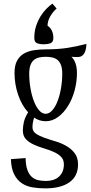

<svg xmlns="http://www.w3.org/2000/svg" viewBox="-20 -803 502 1058"><path d="M232 -135Q197 -135 168 -155Q163 -139 161 -126.5Q159 -114 159 -101Q159 -80 177.5 -67Q196 -54 224 -44Q252 -34 284.5 -24.5Q317 -15 345 1Q373 17 391.5 41Q410 65 410 103Q410 168 362.5 201.5Q315 235 230 235Q193 235 159.5 229.5Q126 224 100 206.5Q74 189 58 157.5Q42 126 40 74L121 68Q122 109 131 133.5Q140 158 155 171.5Q170 185 189.5 189.5Q209 194 231 194Q281 194 306.5 169Q332 144 332 103Q332 76 315.5 60Q299 44 273.5 33Q248 22 219 13.5Q190 5 164.5 -7Q139 -19 122.5 -36.5Q106 -54 106 -84Q106 -106 111.5 -130.5Q117 -155 135 -184Q100 -222 80 -280.5Q60 -339 60 -401Q60 -442 73.5 -467.5Q87 -493 110.5 -507Q134 -521 165.5 -526Q197 -531 232 -531Q299 -531 351 -539Q403 -547 456 -561Q456 -551 454 -538.5Q452 -526 447.5 -515Q443 -504 433.5 -496.5Q424 -489 409 -489Q400 -489 391.5 -489Q383 -489 374 -490Q404 -460 404 -401Q404 -352 391 -304Q378 -256 354.5 -218.5Q331 -181 299.5 -158Q268 -135 232 -135ZM232 -176Q251 -176 268 -195Q285 -214 297 -245Q309 -276 316 -316Q323 -356 323 -397Q323 -426 316 -444.5Q309 -463 296.5 -473Q284 -483 267.5 -486.5Q251 -490 232 -490Q213 -490 196.5 -486.5Q180 -483 167.5 -473Q155 -463 148 -444.5Q141 -426 141 -397Q141 -356 148 -316Q155 -276 167 -245Q179 -214 195.5 -195Q212 -176 232 -176ZM292 -756Q272 -739 257 -713Q242 -687 242 -661Q256 -653 265 -635.5Q274 -618 274 -594Q274 -571 258.5 -565Q243 -559 221 -559Q199 -559 184 -565Q169 -571 169 -594Q169 -630 179 -660Q189 -690 204 -714Q219 -738 236.5 -755.5Q254 -773 269 -783Z"/></svg>

Font: Combo
Style: Regular
Weight: 400
Designer: Eduardo Rodriguez Tunni
Foundry: Eduardo Rodriguez Tunni
Version: Version 1.001